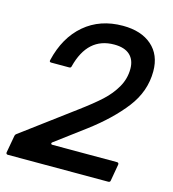

<svg xmlns="http://www.w3.org/2000/svg" viewBox="-114 -867 867 961"><g transform="rotate(15 320.0 -386.5)"><path d="M15 0Q10 0 7.5 -3Q5 -6 6 -11L22 -100Q23 -107 29 -111L299 -312Q364 -360 404.5 -397Q445 -434 470.5 -478.5Q496 -523 496 -574Q496 -620 468.5 -645.5Q441 -671 387 -671Q250 -671 209 -511Q208 -502 198 -502H105Q94 -502 97 -513Q126 -636 206.5 -704.5Q287 -773 405 -773Q500 -773 555 -725Q610 -677 610 -592Q610 -488 543 -401Q476 -314 364 -230L214 -118Q210 -115 210 -112Q210 -106 218 -106H552Q557 -106 559.5 -103Q562 -100 561 -95L546 -9Q545 0 535 0Z"/></g></svg>

Font: Open Sauce Two Medium Italic
Style: Regular
Weight: 500
Italic angle: -10°
Designer: Alfredo Marco Pradil
Foundry: Creative Sauce Fz LLC
Version: Version 1.477